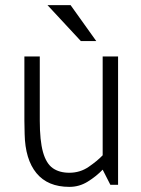

<svg xmlns="http://www.w3.org/2000/svg" viewBox="-20 -720 550 748"><path d="M250 8Q166 8 122 -45.5Q78 -99 76 -198L75 -250V-500H135V-250Q135 -172 147.5 -127.5Q160 -83 185.5 -65Q211 -47 250 -47Q292 -47 325.5 -70Q359 -93 380 -115V-500H440V0H410L380 -59Q355 -33 322 -12.5Q289 8 251 8H250ZM165 -700H255L355 -560H295Z"/></svg>

Font: Epunda Sans Light
Style: Regular
Weight: 300
Designer: Simon Atzbach
Foundry: typofactur
Version: Version 2.204; ttfautohint (v1.8.4.7-5d5b)